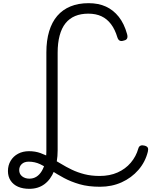

<svg xmlns="http://www.w3.org/2000/svg" viewBox="-20 -1168 992 1209"><path d="M165 21Q124 21 94 8Q64 -5 47 -30.5Q30 -56 30 -91Q30 -127 47 -155.5Q64 -184 94 -200Q124 -216 163 -216Q202 -216 235 -204Q268 -192 299.5 -174.5Q331 -157 363.5 -137Q396 -117 432.5 -99.5Q469 -82 512 -71Q555 -60 608 -60Q671 -60 720.5 -82Q770 -104 803.5 -143.5Q837 -183 851 -233Q855 -247 865.5 -251Q876 -255 890 -251Q906 -247 910.5 -238Q915 -229 911 -213Q895 -148 851.5 -98Q808 -48 746 -20Q684 8 610 8Q536 8 481 -8Q426 -24 382.5 -47.5Q339 -71 303 -94.5Q267 -118 233 -134Q199 -150 161 -150Q133 -150 117 -135Q101 -120 101 -97Q101 -72 119.5 -57.5Q138 -43 165 -43Q214 -43 243 -91Q272 -139 272 -221V-838Q272 -913 289.5 -971Q307 -1029 340.5 -1068Q374 -1107 423.5 -1127.5Q473 -1148 538 -1148Q600 -1148 647 -1126.5Q694 -1105 728 -1062Q762 -1019 780 -954Q785 -937 780.5 -926.5Q776 -916 761 -913Q744 -907 734 -912Q724 -917 719 -933Q704 -983 679 -1016Q654 -1049 619 -1065.5Q584 -1082 536 -1082Q489 -1082 453 -1067Q417 -1052 392.5 -1021.5Q368 -991 355.5 -944Q343 -897 343 -836V-221Q343 -147 321 -92Q299 -37 259.5 -8Q220 21 165 21Z"/></svg>

Font: Playwrite CL Light
Style: Regular
Weight: 300
Designer: Veronika Burian, José Scaglione
Foundry: TypeTogether
Version: Version 1.002